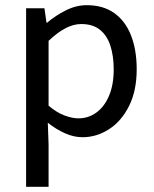

<svg xmlns="http://www.w3.org/2000/svg" viewBox="-20 -519 596 743"><path d="M81 204V-487H152L160 -431H162Q195 -459 235 -479Q275 -499 316 -499Q379 -499 422 -468.5Q465 -438 487 -382Q509 -326 509 -251Q509 -168 479.5 -109Q450 -50 402 -19Q354 12 299 12Q266 12 232 -3Q198 -18 165 -44L168 40V204ZM283 -61Q322 -61 353 -83.5Q384 -106 402 -148.5Q420 -191 420 -250Q420 -303 407 -342.5Q394 -382 366.5 -404Q339 -426 294 -426Q265 -426 234 -410Q203 -394 168 -361V-110Q200 -83 230 -72Q260 -61 283 -61Z"/></svg>

Font: Assistant ExtraLight Medium
Style: Regular
Weight: 500
Version: Version 3.000